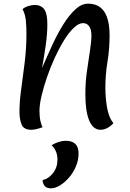

<svg xmlns="http://www.w3.org/2000/svg" viewBox="-20 -700 707 1046"><path d="M150 7Q110 7 98 -21Q86 -49 86 -93Q86 -146 95.5 -214Q105 -282 114.5 -359.5Q124 -437 124 -516Q124 -552 121 -586.5Q118 -621 103 -650Q114 -661 134.5 -667Q155 -673 169 -673Q203 -673 220.5 -650Q238 -627 238 -568Q238 -517 229 -453Q220 -389 209 -330Q235 -390 263.5 -452Q292 -514 324 -565.5Q356 -617 390 -648.5Q424 -680 460 -680Q577 -680 577 -507Q577 -433 565.5 -363.5Q554 -294 554 -220Q554 -191 557.5 -154Q561 -117 570.5 -83.5Q580 -50 598 -29Q580 -10 562.5 -1.5Q545 7 528 7Q487 7 466 -43.5Q445 -94 445 -187Q445 -251 453.5 -311.5Q462 -372 470 -422.5Q478 -473 478 -507Q478 -539 466 -556.5Q454 -574 432 -574Q409 -574 382 -548.5Q355 -523 328.5 -480Q302 -437 278 -384.5Q254 -332 235.5 -278Q217 -224 206 -176.5Q195 -129 195 -95Q195 -64 200.5 -40Q206 -16 212 -7Q193 0 178 3.5Q163 7 150 7ZM257 326Q215 326 212 281Q243 275 268 244Q293 213 293 170Q293 121 261 91Q302 67 338 67Q408 67 408 136Q408 173 393.5 207Q379 241 355.5 268Q332 295 306 310.5Q280 326 257 326Z"/></svg>

Font: Paprika
Style: Regular
Weight: 400
Designer: Eduardo Rodriguez Tunni
Foundry: Eduardo Rodriguez Tunni
Version: Version 1.010; ttfautohint (v1.8.3)